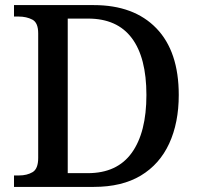

<svg xmlns="http://www.w3.org/2000/svg" viewBox="-20 -734 778 754"><path d="M35 0V-45H55Q86 -45 108 -58Q130 -71 130 -114V-603Q130 -645 107 -657Q84 -669 53 -669H35V-714H348Q506 -714 594 -623Q682 -532 682 -361Q682 -252 644.5 -170.5Q607 -89 533 -44.5Q459 0 348 0ZM325 -54Q440 -54 497.5 -134Q555 -214 555 -361Q555 -508 497.5 -584.5Q440 -661 326 -661H246V-54Z"/></svg>

Font: Noto Serif Lao Medium
Style: Regular
Weight: 500
Designer: Monotype Design Team
Foundry: Monotype Imaging Inc.
Version: Version 2.003; ttfautohint (v1.8.4.7-5d5b)